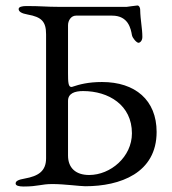

<svg xmlns="http://www.w3.org/2000/svg" viewBox="-20 -675 627 700"><path d="M37 -6C37 2 49 5 66 5C120 5 129 -4 171 -4C215 -4 271 4 291 4C418 4 551 -44 551 -194C551 -310 473 -376 352 -376C301 -376 269 -367 245 -359C243 -358 242 -358 240 -358C229 -358 228 -376 228 -408V-583C228 -600 239 -618 257 -618H389C448 -618 457 -570 461 -547C463 -536 478 -519 485 -519C490 -519 499 -526 499 -540C499 -573 492 -598 491 -641C491 -645 488 -655 481 -655C475 -655 445 -650 442 -650H194C148 -650 131 -653 77 -653C60 -653 48 -650 48 -642C48 -633 58 -626 81 -622C131 -613 148 -597 148 -550V-98C148 -51 120 -33 70 -24C47 -20 37 -15 37 -6ZM228 -108V-307C228 -335 253 -343 283 -343C376 -343 461 -292 461 -189C461 -103 383 -37 305 -37C256 -37 228 -63 228 -108Z"/></svg>

Font: EB Garamond
Style: Regular
Weight: 400
Designer: Georg Duffner and Octavio Pardo
Foundry: Georg Duffner
Version: Version 1.000;PS 001.000;hotconv 1.0.88;makeotf.lib2.5.64775